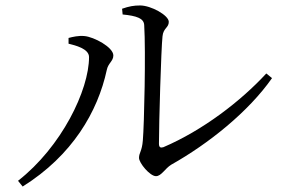

<svg xmlns="http://www.w3.org/2000/svg" viewBox="-20 -702 1040 703"><path d="M427 -670 429 -649C480 -644 507 -635 508 -610C514 -514 508 -245 503 -188C500 -148 489 -143 489 -124C489 -105 529 -57 551 -57C571 -57 584 -85 607 -99C744 -176 890 -293 976 -416L955 -433C862 -332 723 -225 578 -163C568 -160 562 -162 562 -176C562 -251 570 -523 575 -569C578 -600 598 -600 598 -622C598 -646 533 -682 493 -682C470 -682 453 -679 427 -670ZM231 -542C255 -536 306 -524 306 -493C306 -372 205 -164 46 -40L63 -19C245 -133 338 -293 371 -446C376 -471 395 -478 395 -499C395 -529 324 -567 289 -570C267 -572 246 -567 231 -563Z"/></svg>

Font: Noto Serif CJK TC
Style: Regular
Weight: 400
Designer: Ryoko NISHIZUKA 西塚涼子 (kana & ideographs); Frank Grießhammer (Latin, Greek & Cyrillic); Wenlong ZHANG 张文龙 (bopomofo); San
Foundry: Adobe
Version: Version 2.001;hotconv 1.1.0;makeotfexe 2.6.0